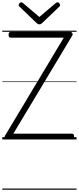

<svg xmlns="http://www.w3.org/2000/svg" viewBox="-20 -1215 687 1673"><path d="M41 0Q33 0 27.5 -5Q22 -10 20.5 -18Q19 -26 24 -33L536 -887H72Q64 -887 59.5 -892.5Q55 -898 55 -912Q55 -926 59.5 -931.5Q64 -937 72 -937H591Q605 -937 610.5 -926Q616 -915 609 -904L96 -50H608Q616 -50 620.5 -45Q625 -40 625 -26Q625 -12 620.5 -6Q616 0 608 0ZM481 -1195Q489 -1195 496 -1187.5Q503 -1180 503 -1171Q503 -1168 502.5 -1165Q502 -1162 498 -1158L348 -1015Q343 -1010 337.5 -1006.5Q332 -1003 323 -1003Q314 -1003 309 -1006.5Q304 -1010 298 -1015L148 -1159Q144 -1163 143.5 -1166Q143 -1169 143 -1171Q143 -1180 150.5 -1187.5Q158 -1195 165 -1195Q170 -1195 174 -1192.5Q178 -1190 182 -1187L323 -1067L464 -1187Q469 -1190 472.5 -1192.5Q476 -1195 481 -1195ZM0 428H647V438H0ZM0 -20H647V0H0ZM0 -505H647V-500H0ZM0 -948H647V-938H0Z"/></svg>

Font: Playwrite US Modern Guides
Style: Regular
Weight: 400
Designer: Veronika Burian, José Scaglione
Foundry: TypeTogether
Version: Version 1.003